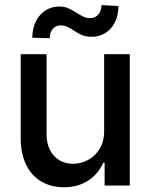

<svg xmlns="http://www.w3.org/2000/svg" viewBox="-20 -749 607 775"><path d="M400.4 -530.3H503.9V0H402.3V-91.8H396.5Q377.4 -47.4 336.4 -20.3Q295.4 6.8 238.3 6.8Q186.5 6.8 147 -16.1Q107.4 -39.1 85.4 -84Q63.5 -128.9 63.5 -193.4V-530.3H168V-206.1Q168 -170.4 181.6 -143.6Q195.3 -116.7 219.5 -102.3Q243.7 -87.9 275.4 -87.9Q305.7 -87.9 334.5 -102.8Q363.3 -117.7 381.8 -147.7Q400.4 -177.7 400.4 -220.7ZM218.8 -722.7Q239.3 -722.7 254.6 -716.1Q270 -709.5 289.1 -697.3Q307.1 -686 318.8 -680.9Q330.6 -675.8 344.7 -675.8Q364.3 -675.8 377 -690.7Q389.6 -705.6 389.6 -728.5L458 -724.6Q458 -687 443.8 -658.9Q429.7 -630.9 405.3 -615.7Q380.9 -600.6 350.6 -600.6Q327.1 -600.6 311.3 -607.2Q295.4 -613.8 277.3 -626Q262.2 -636.2 250.7 -641.4Q239.3 -646.5 223.6 -646.5Q204.6 -646.5 192.6 -631.6Q180.7 -616.7 180.7 -594.7L110.4 -596.7Q110.4 -633.8 124.8 -662.6Q139.2 -691.4 163.8 -707Q188.5 -722.7 218.8 -722.7Z"/></svg>

Font: WEMIX Pretendard Medium
Style: Regular
Weight: 500
Designer: Base glyphs from Inter by Rasmus Andersson; Hangeul glyphs from Noto Sans CJK(Source Han Sans) by Jang Soo-young and Kan
Foundry: Kil Hyung-jin
Version: Version 1.000